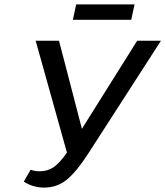

<svg xmlns="http://www.w3.org/2000/svg" viewBox="-20 -843 751 872"><path d="M576 -753H311L326 -823H591ZM711 -658 381 -146Q329 -65 284.5 -28Q240 9 180 9Q131 9 88 -18L119 -72Q139 -65 160 -65Q195 -65 222.5 -83Q250 -101 284 -150L142 -658H248L352 -258L603 -658Z"/></svg>

Font: Ysabeau Infant Semibold
Style: Italic
Weight: 600
Italic angle: -12°
Designer: Christian Thalmann (Catharsis Fonts)
Version: Version 0.003